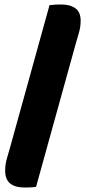

<svg xmlns="http://www.w3.org/2000/svg" viewBox="-20 -728 383 857"><path d="M141 106Q127 108 114 108.5Q101 109 90 109Q48 109 25.5 91Q3 73 3 33Q3 6 11 -21.5Q19 -49 25 -70L201 -705Q216 -707 229 -707.5Q242 -708 253 -708Q293 -708 316.5 -691Q340 -674 340 -636Q340 -607 332 -581Q324 -555 317 -529Z"/></svg>

Font: Baloo Tammudu
Style: Regular
Weight: 400
Designer: Omkar Shende and Ek Type
Foundry: Ek Type
Version: Version 1.443;PS 1.000;hotconv 16.6.51;makeotf.lib2.5.65220;